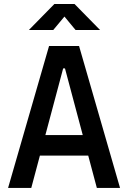

<svg xmlns="http://www.w3.org/2000/svg" viewBox="-20 -918 626 938"><path d="M19.5 0 219.7 -693.4H366.2L566.4 0H453.1L297.4 -584H288.6L132.8 0ZM114.7 -157.7V-258.3H466.3V-157.7ZM121.1 -771.5 245.6 -898.4H344.2L468.8 -771.5H349.1L274.4 -861.8H315.4L240.2 -771.5Z"/></svg>

Font: Cascadia Code Medium
Style: Regular
Weight: 500
Monospace: yes
Designer: Aaron Bell
Foundry: Saja Typeworks
Version: Version 2407.024